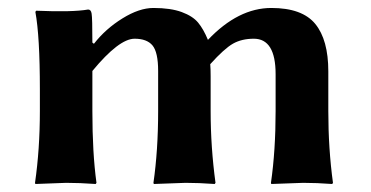

<svg xmlns="http://www.w3.org/2000/svg" viewBox="-20 -459 932 482"><path d="M215.8 -349.1 211.9 -352.1C211.9 -393.1 211.3 -417.3 210 -424.8C209 -431.6 206.1 -435.1 201.2 -435.1C174.8 -430.5 131.3 -429.5 70.8 -432.1L68.8 -429.2C76.3 -388.5 80.1 -323.7 80.1 -234.9V-180.2C80.1 -116.4 76 -56.3 67.9 0L68.8 2.9L146 0C168.8 0 193.5 1 220.2 2.9L222.2 0C215.3 -50.1 211.9 -110.2 211.9 -180.2V-280.8C256.5 -334.8 291.8 -361.8 317.9 -361.8C338.4 -361.8 353.4 -356.2 362.8 -345C372.2 -333.7 377 -312.3 377 -280.8V-180.2C377 -114.1 373 -54 365.2 0L366.2 2.9L445.8 0C468.6 0 493 1 519 2.9L521 0C512.9 -59.6 508.8 -119.6 508.8 -180.2V-268.1C508.8 -279.8 508.5 -289.7 507.8 -297.9C531.2 -323.9 550.3 -341.1 564.9 -349.4C579.6 -357.7 597 -361.8 617.2 -361.8C653.6 -361.8 671.9 -332.2 671.9 -272.9V-180.2C671.9 -114.1 668 -54 660.2 0L661.1 2.9L741.2 0C764 0 788.2 1 814 2.9L815.9 0C808.1 -57 804.2 -117 804.2 -180.2V-279.8C804.2 -332.5 793.3 -372.2 771.5 -398.9C749.7 -425.6 712.9 -439 661.1 -439C605.8 -439 552.7 -412.3 502 -358.9C494.5 -377.1 486.2 -391.6 477.3 -402.3C468.3 -413.1 454.7 -421.9 436.3 -428.7C417.9 -435.5 394.2 -439 365.2 -439C341.5 -439 315.5 -430.3 287.4 -412.8C259.2 -395.4 235.4 -374.2 215.8 -349.1Z"/></svg>

Font: Linux Biolinum G
Style: Bold
Weight: 700
Designer: Philipp H. Poll
Foundry: Philipp H. Poll
Version: Version 1.1.0